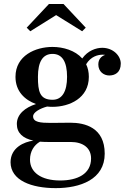

<svg xmlns="http://www.w3.org/2000/svg" viewBox="-20 -712 672 992"><path d="M270 -634 404.5 -550.5 423 -569 308 -691.5H233L118 -569L136.5 -550.5ZM67 -71.5C67 -24.5 98.5 3 152.5 14.5C104.5 21 35 50.5 34.5 126C35 220.5 143 260 268 260C394 260 521 215.5 521 82C521 -53.5 418 -78 343 -78C314.5 -78 278 -77 243 -77C188.5 -77 151 -80.5 151 -111C151 -132 187.5 -152 223.5 -161.5C232.5 -160.5 242 -160 251.5 -160C338.5 -160 439 -204.5 439 -315C439 -340 434 -361.5 425 -380C449.5 -420.5 486 -429.5 511 -429.5C515 -429.5 519.5 -429 523.5 -428.5C504 -422 488 -406.5 488 -379C488 -342 516 -322 544.5 -322C573.5 -322 604 -337 604 -383.5C604 -424 564.5 -465 508 -465C476.5 -465 433.5 -450.5 405 -410C368 -451.5 307 -469.5 251 -469.5C164 -469.5 60 -425.5 60 -315C60 -240 108 -195.5 166 -174.5C110 -156.5 67 -122 67 -71.5ZM176 -315C176 -393 201 -433.5 251.5 -433.5C301.5 -433.5 326.5 -393 326.5 -315C326.5 -240 301.5 -196.5 251.5 -196.5C185 -196.5 176 -240 176 -315ZM135 113C135 70.5 155.5 38 186.5 20C198.5 21 211.5 21.5 225.5 21.5H345C410 21.5 450.5 53 450.5 106.5C450.5 187 380 220.5 291 220.5C192 220.5 135 178 135 113Z"/></svg>

Font: Bodoni* 06pt Medium
Style: Regular
Weight: 500
Version: Version 2.3